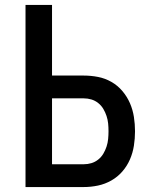

<svg xmlns="http://www.w3.org/2000/svg" viewBox="-20 -755 640 775"><path d="M83 0V-735H190V-450H318Q347 -450 375.5 -444.5Q404 -439 429.5 -424.5Q455 -410 474 -387.5Q493 -365 504.5 -338.5Q516 -312 520.5 -283Q525 -254 525 -225Q525 -196 520.5 -167Q516 -138 504.5 -111.5Q493 -85 474 -63Q455 -41 429.5 -26.5Q404 -12 375.5 -6Q347 0 318 0ZM318 -92Q334 -92 349 -96.5Q364 -101 376.5 -111Q389 -121 397 -134.5Q405 -148 410 -163Q415 -178 416.5 -194Q418 -210 418 -225Q418 -241 416.5 -256.5Q415 -272 410 -287Q405 -302 397 -315.5Q389 -329 376.5 -339Q364 -349 349 -353.5Q334 -358 318 -358H190V-92Z"/></svg>

Font: Iosevka Aile Semibold
Style: Regular
Weight: 600
Designer: Belleve Invis
Foundry: Belleve Invis
Version: Version 31.1.0; ttfautohint (v1.8.4)